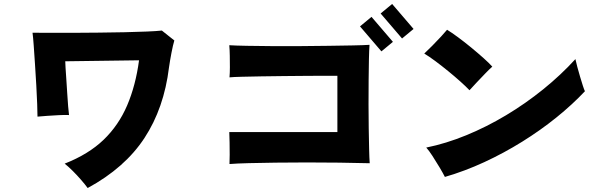

<svg xmlns="http://www.w3.org/2000/svg" viewBox="-20 -899 3040 968"><path d="M422 49Q409 31 389 8Q369 -15 347 -37Q325 -59 306 -74Q426 -121 502 -194Q578 -267 621 -367.5Q664 -468 681 -595L309 -590Q309 -582 310.5 -557Q312 -532 314.5 -497.5Q317 -463 319 -428Q321 -393 323.5 -363.5Q326 -334 328 -319Q308 -320 278 -318.5Q248 -317 219 -315Q190 -313 169 -311Q169 -332 167.5 -374Q166 -416 163 -468.5Q160 -521 156.5 -574Q153 -627 150 -669.5Q147 -712 144 -734Q175 -734 227.5 -733.5Q280 -733 344.5 -733.5Q409 -734 477 -734.5Q545 -735 608 -736.5Q671 -738 720.5 -740Q770 -742 796 -745Q805 -738 825.5 -721.5Q846 -705 859 -695Q852 -672 844.5 -633Q837 -594 832 -559Q807 -354 708.5 -203.5Q610 -53 422 49Z M1137 -72Q1138 -89 1138 -119Q1138 -149 1137.5 -180.5Q1137 -212 1136 -233H1681V-517Q1663 -517 1621.5 -517Q1580 -517 1525.5 -516.5Q1471 -516 1411.5 -515.5Q1352 -515 1297 -514Q1242 -513 1199.5 -512Q1157 -511 1137 -509Q1139 -531 1139 -560Q1139 -589 1138.5 -618.5Q1138 -648 1136 -671Q1168 -669 1224 -668Q1280 -667 1349.5 -666.5Q1419 -666 1493 -666.5Q1567 -667 1635.5 -668Q1704 -669 1758.5 -670Q1813 -671 1843 -673Q1841 -647 1840 -600Q1839 -553 1838.5 -494Q1838 -435 1838 -372.5Q1838 -310 1839 -251.5Q1840 -193 1841 -147Q1842 -101 1844 -76Q1772 -78 1690.5 -79Q1609 -80 1527 -80Q1445 -80 1370 -79Q1295 -78 1234.5 -76.5Q1174 -75 1137 -72ZM1903 -640 1795 -766 1853 -814 1961 -688ZM2007 -705 1899 -831 1957 -879 2065 -753Z M2223 -7Q2214 -25 2196.5 -54.5Q2179 -84 2160.5 -112.5Q2142 -141 2129 -155Q2228 -175 2330.5 -217Q2433 -259 2531.5 -318Q2630 -377 2719 -449Q2808 -521 2881 -601Q2884 -586 2890.5 -562Q2897 -538 2904.5 -512.5Q2912 -487 2918.5 -467Q2925 -447 2929 -439Q2866 -372 2785.5 -307Q2705 -242 2612.5 -184.5Q2520 -127 2421.5 -81.5Q2323 -36 2223 -7ZM2347 -444Q2329 -463 2300.5 -488.5Q2272 -514 2239.5 -540.5Q2207 -567 2175.5 -590.5Q2144 -614 2119 -629Q2136 -645 2159.5 -668.5Q2183 -692 2204 -715Q2225 -738 2234 -749Q2257 -735 2289.5 -711Q2322 -687 2356 -659Q2390 -631 2418.5 -605.5Q2447 -580 2462 -563Q2447 -550 2426 -528Q2405 -506 2383.5 -483.5Q2362 -461 2347 -444Z"/></svg>

Font: Zen Kaku Gothic Antique Black
Style: Regular
Weight: 900
Designer: Yoshimichi Ohira
Foundry: Positype
Version: Version 1.001